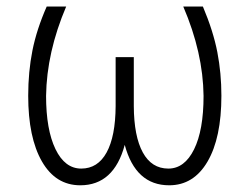

<svg xmlns="http://www.w3.org/2000/svg" viewBox="-20 -548 752 578"><path d="M179.2 -528.3Q120.6 -390.6 118.7 -259.3Q118.7 -157.7 147 -99.1Q175.3 -40.5 224.6 -40.5Q274.4 -40.5 301 -89.1Q327.6 -137.7 328.1 -228.5V-376H382.8V-228.5Q383.3 -137.7 409.9 -89.1Q436.5 -40.5 486.8 -40.5Q535.6 -40.5 564.2 -98.4Q592.8 -156.2 592.8 -259.3Q591.3 -389.6 531.7 -528.3H590.8Q622.1 -454.1 634.3 -390.9Q646.5 -327.6 646.5 -259.8Q646.5 -132.8 604.7 -61.5Q563 9.8 489.3 9.8Q388.2 9.8 355.5 -111.8Q322.8 9.8 221.7 9.8Q147.5 9.8 106.2 -62Q64.9 -133.8 64.9 -259.8Q64.9 -332 77.6 -395.8Q90.3 -459.5 120.6 -528.3Z"/></svg>

Font: Roboto Condensed Light
Style: Regular
Weight: 300
Designer: Google
Version: Version 2.134; 2016